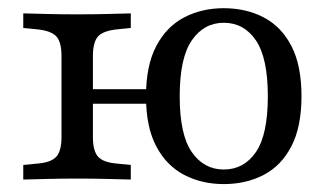

<svg xmlns="http://www.w3.org/2000/svg" viewBox="-20 -447 830 478"><path d="M133.1 -206.5V-307.3Q133.1 -343.5 119.4 -357.3Q105.6 -371 70.2 -374.2L37.9 -377.4V-413.7Q70.2 -412.9 100.8 -412.1Q131.5 -411.3 171.8 -411.3Q212.9 -411.3 243.5 -412.1Q274.2 -412.9 305.6 -413.7V-377.4L274.2 -374.2Q238.7 -371 225 -357.3Q211.3 -343.5 211.3 -307.3V-206.5ZM171.8 -2.4Q131.5 -2.4 100.8 -1.6Q70.2 -0.8 37.9 0V-36.3L70.2 -39.5Q105.6 -41.9 119.4 -56Q133.1 -70.2 133.1 -105.6V-206.5H211.3V-105.6Q211.3 -70.2 225 -56Q238.7 -41.9 274.2 -39.5L305.6 -36.3V0Q274.2 -0.8 243.5 -1.6Q212.9 -2.4 171.8 -2.4ZM537.1 11.3Q482.3 11.3 438.3 -11.7Q394.4 -34.7 369 -82.7Q343.5 -130.6 343.5 -207.3Q343.5 -283.9 369 -332.3Q394.4 -380.6 438.3 -403.6Q482.3 -426.6 537.1 -426.6Q592.7 -426.6 636.7 -403.6Q680.6 -380.6 705.6 -332.3Q730.6 -283.9 730.6 -207.3Q730.6 -131.5 705.6 -83.1Q680.6 -34.7 636.7 -11.7Q592.7 11.3 537.1 11.3ZM168.5 -188.7V-225H383.9V-188.7ZM537.1 -25Q587.1 -25 616.9 -68.1Q646.8 -111.3 646.8 -207.3Q646.8 -303.2 616.9 -346.8Q587.1 -390.3 537.1 -390.3Q487.9 -390.3 457.7 -346.8Q427.4 -303.2 427.4 -207.3Q427.4 -111.3 457.7 -68.1Q487.9 -25 537.1 -25Z"/></svg>

Font: Playfair 9pt
Style: Regular
Weight: 400
Designer: Claus Eggers Sørensen
Foundry: Claus Eggers Sørensen
Version: Version 2.203